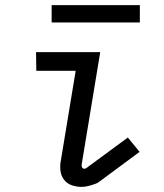

<svg xmlns="http://www.w3.org/2000/svg" viewBox="-20 -724 640 751"><path d="M299 7Q279 7 260.5 0.5Q242 -6 230.5 -21Q219 -36 216.5 -56Q214 -76 218 -96L276 -447H122L121 -520H372L300 -84Q298 -77 300.5 -70.5Q303 -64 310 -64Q313 -64 316 -65.5Q319 -67 321 -69L480 -186L526 -130L368 -13Q364 -10 360.5 -8Q357 -6 353 -5Q339 0 325.5 3.5Q312 7 299 7ZM182 -636V-704H527V-636Z"/></svg>

Font: Iosevka Plex Etoile
Style: Italic
Weight: 400
Italic angle: -9°
Designer: Belleve Invis
Foundry: Belleve Invis
Version: Version 25.1.1; ttfautohint (v1.8.4)